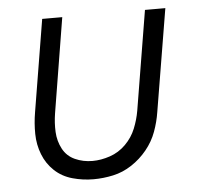

<svg xmlns="http://www.w3.org/2000/svg" viewBox="-44 -576 664 629"><g transform="rotate(-5 288.0 -261.0)"><path d="M239 8Q271 8 303.5 1Q336 -6 365 -25Q394 -44 416 -71Q438 -98 449.5 -129.5Q461 -161 466 -193L522 -530H455L401 -203Q396 -174 384.5 -145.5Q373 -117 350.5 -94.5Q328 -72 298.5 -62Q269 -52 241 -52Q210 -52 183.5 -64Q157 -76 143.5 -101.5Q130 -127 128.5 -157Q127 -187 132 -218L183 -530H117L67 -227Q61 -192 61.5 -156.5Q62 -121 74.5 -89Q87 -57 111.5 -34Q136 -11 170 -1.5Q204 8 239 8Z"/></g></svg>

Font: Iosevka Sparkle Light
Style: Italic
Weight: 300
Italic angle: -9°
Designer: Belleve Invis
Foundry: Belleve Invis
Version: Version 4.5.0; ttfautohint (v1.8.3)